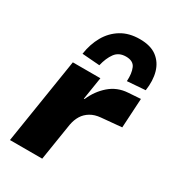

<svg xmlns="http://www.w3.org/2000/svg" viewBox="-189 -883 883 984"><g transform="rotate(30 253.0 -390.5)"><path d="M27 0 107 -506H270L249 -373H253Q278 -431 323 -470Q368 -509 430 -513L503 -518L493 -344L373 -333Q338 -330 313 -315Q288 -300 273.5 -276.5Q259 -253 253 -221L218 0ZM232 -561 128 -569Q137 -630 164 -677.5Q191 -725 236.5 -753Q282 -781 346 -781Q410 -781 447 -753Q484 -725 497.5 -677.5Q511 -630 502 -569L395 -561Q398 -608 385 -638Q372 -668 329 -668Q287 -668 265 -638Q243 -608 232 -561Z"/></g></svg>

Font: Nunito Sans 7pt Black
Style: Italic
Weight: 900
Italic angle: -9°
Version: Version 3.101;gftools[0.9.27]